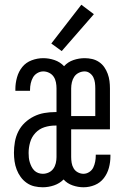

<svg xmlns="http://www.w3.org/2000/svg" viewBox="-20 -784 540 812"><path d="M161 8Q185 8 208.5 0Q232 -8 249 -25Q264 -8 287 0Q310 8 333 8Q358 8 381 -1.5Q404 -11 419 -30.5Q434 -50 440.5 -74Q447 -98 447 -123Q447 -125 447 -126.5Q447 -128 447 -130H385Q385 -129 385 -128Q385 -127 385 -126Q385 -113 382.5 -100Q380 -87 374.5 -75.5Q369 -64 357.5 -56.5Q346 -49 333 -49Q321 -49 309.5 -55Q298 -61 291.5 -72Q285 -83 283 -95.5Q281 -108 281 -120V-237H445V-410Q445 -426 443 -441.5Q441 -457 435.5 -472Q430 -487 421 -500Q412 -513 398.5 -522Q385 -531 369.5 -534.5Q354 -538 338 -538Q314 -538 290.5 -530Q267 -522 251 -504Q234 -522 210.5 -530Q187 -538 163 -538Q138 -538 114 -529Q90 -520 74.5 -501Q59 -482 52 -457Q45 -432 45 -408Q45 -406 45 -404Q45 -402 45 -400H107Q107 -401 107 -402Q107 -403 107 -404Q107 -418 110 -431.5Q113 -445 119.5 -456.5Q126 -468 138 -475Q150 -482 163 -482Q176 -482 188 -476Q200 -470 207 -459.5Q214 -449 216.5 -436Q219 -423 219 -410V-310H213Q190 -310 167 -306Q144 -302 123 -291.5Q102 -281 85 -265Q68 -249 57.5 -228Q47 -207 43 -184Q39 -161 39 -138Q39 -120 41.5 -102Q44 -84 50.5 -67Q57 -50 67.5 -35.5Q78 -21 93 -10.5Q108 0 125.5 4Q143 8 161 8ZM281 -293V-410Q281 -423 284 -436Q287 -449 294 -459.5Q301 -470 313 -476Q325 -482 338 -482Q350 -482 360 -474.5Q370 -467 375 -456.5Q380 -446 381.5 -434Q383 -422 383 -410V-293ZM161 -49Q151 -49 141.5 -52.5Q132 -56 125 -63Q118 -70 113.5 -79Q109 -88 106 -97.5Q103 -107 102 -117Q101 -127 101 -137Q101 -160 107.5 -182.5Q114 -205 130 -222Q146 -239 168 -246Q190 -253 213 -253H219V-120Q219 -107 216 -94Q213 -81 205.5 -70.5Q198 -60 186 -54.5Q174 -49 161 -49ZM241 -568 377 -724 324 -764 197 -600Z"/></svg>

Font: Iosevka SS09 Light
Style: Regular
Weight: 300
Monospace: yes
Designer: Belleve Invis
Foundry: Belleve Invis
Version: Version 5.2.1; ttfautohint (v1.8.3)